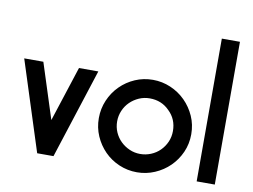

<svg xmlns="http://www.w3.org/2000/svg" viewBox="-77 -823 1236 939"><g transform="rotate(10 541.0 -353.0)"><path d="M112 -448 200 -174 289 -448H385L241 -2H160L17 -448Z M656 -454Q702 -454 744 -436Q786 -418 817.5 -386.5Q849 -355 867.5 -313.5Q886 -272 886 -224Q886 -176 867.5 -134.5Q849 -93 817.5 -62Q786 -31 744 -13Q702 5 656 5Q609 5 567 -13Q525 -31 494 -62.5Q463 -94 445 -135.5Q427 -177 427 -224Q427 -271 445 -313Q463 -355 494.5 -386.5Q526 -418 567.5 -436Q609 -454 656 -454ZM754 -322Q715 -362 656 -362Q628 -362 603 -351Q578 -340 559 -321.5Q540 -303 529 -277.5Q518 -252 518 -224Q518 -195 529 -170Q540 -145 559 -126.5Q578 -108 603 -97Q628 -86 656 -86Q684 -86 709.5 -96.5Q735 -107 754 -126Q773 -145 784 -170Q795 -195 795 -224Q795 -283 754 -322Z M1042 -711V-2H952V-711Z"/></g></svg>

Font: Fundamental  Brigade
Style: Regular
Weight: 400
Designer: Peter Wiegel, original typeface by Arno Drescher 1935
Foundry: Peter Wiegel
Version: Version 0.000 2012 initial release